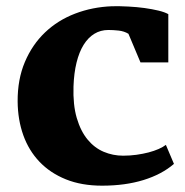

<svg xmlns="http://www.w3.org/2000/svg" viewBox="-20 -582 594 616"><path d="M36.6 -256.3Q36.1 -327.1 59.8 -383.1Q83.5 -439 124.5 -478Q165.5 -517.1 220.9 -538.3Q276.4 -559.6 339.8 -562Q364.7 -562.5 392.1 -561Q419.4 -559.6 444.1 -556.2Q468.8 -552.7 488.8 -547.9Q508.8 -543 520 -536.6V-381.8H430.7L392.1 -473.6Q378.4 -481.9 360.8 -483.9Q343.3 -485.8 327.6 -485.8Q302.7 -485.8 282.7 -473.6Q262.7 -461.4 248.3 -438.2Q233.9 -415 225.6 -381.3Q217.3 -347.7 215.8 -304.7Q213.9 -245.6 226.3 -203.4Q238.8 -161.1 261 -134.3Q283.2 -107.4 312.7 -95Q342.3 -82.5 375 -82.5Q397 -82.5 418 -85.4Q439 -88.4 456.8 -93Q474.6 -97.7 489 -104Q503.4 -110.4 512.2 -117.2L538.1 -56.2Q499 -22.5 440.4 -4.4Q381.8 13.7 307.6 13.7Q241.7 13.7 191.4 -6.6Q141.1 -26.9 106.7 -63Q72.3 -99.1 54.7 -148.4Q37.1 -197.8 36.6 -256.3Z"/></svg>

Font: Merriweather
Style: Heavy
Weight: 900
Version: Version 1.003